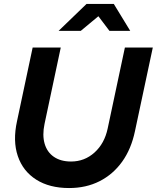

<svg xmlns="http://www.w3.org/2000/svg" viewBox="-20 -940 792 970"><path d="M329 10Q230 10 163 -32.5Q96 -75 70 -151.5Q44 -228 66 -328L145 -700H287L205 -314Q193 -257 205.5 -214Q218 -171 252.5 -147.5Q287 -124 339 -124Q407 -124 457.5 -169.5Q508 -215 524 -291L611 -700H752L662 -278Q643 -187 597 -123Q551 -59 483 -24.5Q415 10 329 10ZM276 -784 417 -920H555L638 -784H533L477 -858L388 -784Z"/></svg>

Font: Red Hat Display ExtraBold
Style: Italic
Weight: 800
Italic angle: -12°
Designer: Pentagram, MCKL
Foundry: Pentagram, MCKL
Version: Version 1.023